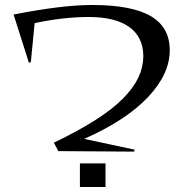

<svg xmlns="http://www.w3.org/2000/svg" viewBox="-20 -746 741 766"><path d="M334 -678.2Q233.9 -678.2 118.2 -653.8L103 -498L95.2 -496.1L34.2 -688Q227.5 -726.1 347.2 -726.1Q504.9 -726.1 580.8 -682.1Q656.7 -638.2 657.2 -546.9Q658.2 -452.1 571.3 -359.4Q484.4 -266.6 315.9 -191.9L517.1 -148.9L515.1 -141.1L212.9 -143.1L194.8 -176.8Q292.5 -223.6 361.3 -267.6Q430.2 -311.5 471.7 -354Q513.2 -396.5 532.2 -437Q551.3 -477.5 551.8 -521Q551.8 -597.7 496.1 -637.9Q440.4 -678.2 334 -678.2ZM298.8 0V-94.2H400.9V0Z"/></svg>

Font: Halibut Exp
Style: Regular
Weight: 400
Width: 7
Designer: Matteo Maggi
Foundry: Collletttivo
Version: Version 3.080 | FøM Fix